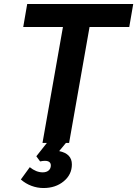

<svg xmlns="http://www.w3.org/2000/svg" viewBox="-20 -720 691 967"><path d="M651 -700 631 -584H431L328 0H312L278 41Q342 54 342 108Q342 159 301 193Q260 227 199 227Q168 227 138.5 216Q109 205 85 184L130 122Q162 148 195 148Q214 148 225 138.5Q236 129 236 113Q236 102 228.5 96Q221 90 206 90Q196 90 182 93L163 67L216 0H194L297 -584H97L117 -700Z"/></svg>

Font: Niramit
Style: Bold Italic
Weight: 700
Italic angle: -10°
Designer: Katatrad Aksorn Co.,Ltd.
Foundry: Cadson Demak Co.,Ltd.
Version: Version 1.001; ttfautohint (v1.6)